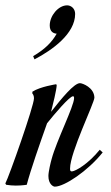

<svg xmlns="http://www.w3.org/2000/svg" viewBox="-93 -691 416 718"><path d="M7 0C22 -57 55 -151 83 -230C111 -265 167 -331 180 -331C183 -331 184 -329 184 -324C184 -294 118 -164 100 -96C97 -86 88 -49 88 -33C88 -2 106 7 112 7C148 7 236 -52 291 -121L280 -131C237 -78 190 -51 176 -50C170 -50 169 -53 169 -61C169 -121 260 -306 260 -326C259 -364 215 -380 206 -380C184 -380 138 -324 98 -273C104 -296 119 -357 119 -373L117 -376C117 -376 57 -367 28 -348V-341C28 -341 34 -337 34 -323C34 -295 -59 -31 -73 -5L-70 0C-58 2 -45 3 -34 3C-11 3 7 0 7 0ZM158 -671C125 -671 93 -632 93 -596C93 -573 106 -566 119 -565C101 -533 75 -507 31 -481L36 -469C103 -504 188 -565 188 -639C188 -659 173 -671 158 -671Z"/></svg>

Font: Romanesco
Style: Regular
Weight: 400
Designer: Astigmatic (AOETI)
Foundry: Astigmatic (AOETI)
Version: Version 1.000